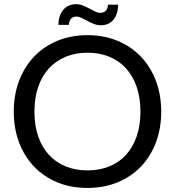

<svg xmlns="http://www.w3.org/2000/svg" viewBox="-20 -893 838 920"><path d="M399 7.5Q320 7.5 255 -19.2Q190 -46 143.5 -94.5Q97 -143 71.5 -210.2Q46 -277.5 46 -358Q46 -438.5 71.5 -505.8Q97 -573 143.5 -621.8Q190 -670.5 255 -697.5Q320 -724.5 399 -724.5Q478 -724.5 543.2 -697.5Q608.5 -670.5 655 -621.8Q701.5 -573 727 -505.8Q752.5 -438.5 752.5 -358Q752.5 -277.5 727 -210.2Q701.5 -143 655 -94.5Q608.5 -46 543.2 -19.2Q478 7.5 399 7.5ZM399 -640.5Q341.5 -640.5 294.5 -621Q247.5 -601.5 214.2 -565.2Q181 -529 163 -476.5Q145 -424 145 -358Q145 -292 163 -239.8Q181 -187.5 214.2 -151.2Q247.5 -115 294.5 -95.8Q341.5 -76.5 399 -76.5Q457 -76.5 504 -95.8Q551 -115 584 -151.2Q617 -187.5 635 -239.8Q653 -292 653 -358Q653 -424 635 -476.5Q617 -529 584 -565.2Q551 -601.5 504 -621Q457 -640.5 399 -640.5ZM497 -870.5H546Q546 -849 540.5 -831Q535 -813 524.5 -799.8Q514 -786.5 498.5 -779.2Q483 -772 463 -772Q445.5 -772 429.5 -778.5Q413.5 -785 398.8 -792.8Q384 -800.5 371 -807Q358 -813.5 346 -813.5Q329 -813.5 319.8 -802.8Q310.5 -792 310 -774H260Q260 -795.5 265.8 -813.8Q271.5 -832 282.2 -845Q293 -858 308.8 -865.5Q324.5 -873 344 -873Q361.5 -873 377.5 -866.5Q393.5 -860 408 -852.2Q422.5 -844.5 435.5 -838Q448.5 -831.5 460.5 -831.5Q478 -831.5 487.2 -841.8Q496.5 -852 497 -870.5Z"/></svg>

Font: LatoCHI
Style: Regular
Weight: 400
Designer: Lukasz Dziedzic
Foundry: tyPoland Lukasz Dziedzic
Version: Version 1.104